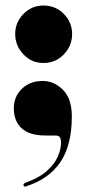

<svg xmlns="http://www.w3.org/2000/svg" viewBox="-20 -490 316 695"><path d="M137 -262Q94.5 -262 64.8 -293.2Q35 -324.5 35 -367Q35 -409 64.8 -439.5Q94.5 -470 137 -470Q181.5 -470 211.2 -439.5Q241 -409 241 -367Q241 -324.5 211.2 -293.2Q181.5 -262 137 -262ZM144 0.5Q87 0.5 58.5 -25.5Q30 -51.5 30 -98Q30 -140.5 59.5 -168.8Q89 -197 134.5 -197Q176 -197 208 -164.8Q240 -132.5 240 -68.5Q240 35 199 96.2Q158 157.5 74.5 184.5Q65 187.5 65 179.5Q65 174 73.5 171Q123 153 150.8 127.8Q178.5 102.5 189.8 75.5Q201 48.5 201 26.5Q201 14.5 197 7.5Q193 0.5 179.5 0.5Z"/></svg>

Font: Fraunces 144pt Black
Style: Regular
Weight: 900
Version: Version 1.000;[0bf87f6ff]